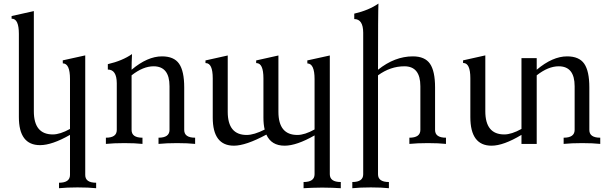

<svg xmlns="http://www.w3.org/2000/svg" viewBox="-20 -793 3358 1058"><path d="M509.8 244.1Q469.2 239.7 407.2 239.7Q348.1 239.7 305.2 244.1V213.9Q365.2 213.9 365.7 171.4V-49.8Q266.6 6.8 200.7 6.8Q84 6.8 84 -147.9V-606Q84 -689.9 45.4 -689.9H43.9V-704.6L166.5 -731.9V-179.7Q166.5 -52.2 271 -52.2Q311 -52.2 365.7 -82.5V-357.9Q365.7 -443.4 326.2 -443.8L325.7 -460.4L449.7 -487.8V171.4Q449.7 213.9 509.8 213.9Z M1055.2 0Q1014.6 -4.4 955.6 -4.4Q896.5 -4.4 853.5 0V-34.2Q913.6 -34.2 914.1 -76.7V-317.9Q914.1 -427.7 826.2 -427.7Q768.6 -427.7 705.1 -377.9V-76.7Q705.1 -34.2 765.1 -34.2V0Q724.6 -4.4 665.5 -4.4Q606.4 -4.4 563.5 0V-34.2Q623.5 -34.2 623.5 -76.7V-334.5Q623 -409.7 574.2 -409.7V-439.5Q654.3 -458 707.5 -495.1Q705.1 -448.7 705.1 -408.7Q792.5 -482.4 872.6 -482.4Q939 -482.4 967 -441.7Q995.1 -400.9 995.1 -311.5V-76.7Q995.1 -34.2 1055.2 -34.2Z M1857.9 244.1Q1816.9 241.2 1755.9 240.7Q1696.3 241.2 1652.8 244.1V210Q1713.4 210 1713.4 167V-46.9Q1614.3 9.8 1548.3 9.8Q1475.1 9.8 1447.8 -51.3Q1334.5 9.8 1269 9.8Q1152.3 9.8 1152.3 -145V-361.3Q1152.3 -445.3 1113.8 -445.3H1112.3V-460L1234.9 -487.3V-176.8Q1234.9 -49.3 1339.4 -49.3Q1379.4 -49.3 1438.5 -79.1Q1431.6 -107.4 1431.6 -145V-361.3Q1431.6 -445.3 1393.1 -445.3H1391.6V-460L1514.2 -487.3V-176.8Q1514.2 -49.3 1618.7 -49.3Q1658.7 -49.3 1713.4 -79.6V-357.4Q1713.4 -442.9 1673.8 -443.4L1673.3 -460L1797.4 -487.3V167Q1797.4 210 1857.9 210Z M2123 244.1Q2082.5 239.7 2023.4 239.7Q1964.4 239.7 1921.4 244.1V210Q1981.4 210 1981.4 167.5V-612.8Q1981 -688 1932.1 -688V-717.8Q2012.2 -736.3 2065.4 -773.4Q2063 -727.1 2063 -408.7Q2155.3 -482.4 2254.9 -482.4Q2321.3 -482.4 2349.4 -441.7Q2377.4 -400.9 2377.4 -311.5V-76.7Q2377.4 -34.2 2437.5 -34.2V0Q2397 -4.4 2337.9 -4.4Q2278.8 -4.4 2235.8 0V-34.2Q2295.9 -34.2 2296.4 -76.7V-317.9Q2296.4 -427.7 2208.5 -427.7Q2131.3 -427.7 2063 -377.9V167.5Q2063 210 2123 210Z M2688.5 9.8Q2571.8 9.8 2571.8 -147.9V-361.8Q2571.8 -445.8 2533.2 -445.8H2531.7V-460.4L2654.3 -487.8V-179.7Q2654.3 -52.2 2758.8 -52.2Q2798.8 -52.2 2853.5 -82.5V-472.7H2937.5V-408.7Q3024.9 -482.4 3105 -482.4Q3171.4 -482.4 3199.5 -441.7Q3227.5 -400.9 3227.5 -311.5V-76.7Q3227.5 -34.2 3287.6 -34.2V0Q3247.1 -4.4 3188 -4.4Q3128.9 -4.4 3085.9 0V-34.2Q3146 -34.2 3146.5 -76.7V-317.9Q3146.5 -427.7 3058.6 -427.7Q3001 -427.7 2937.5 -377.9V0H2853.5V-49.8Q2754.4 9.8 2688.5 9.8Z"/></svg>

Font: Kelvinch
Style: Regular
Weight: 400
Designer: Paul James MIller
Foundry: High-Logic / Made with FontCreator
Version: Version 3.30 September 23, 2016